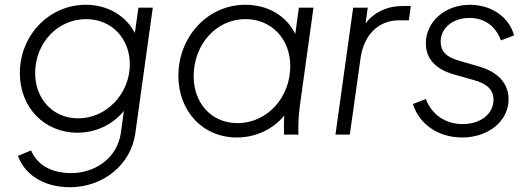

<svg xmlns="http://www.w3.org/2000/svg" viewBox="-20 -563 2225 803"><path d="M273 220C411 220 528 126 546 -6L619 -531H559L544 -425C507 -496 432 -543 339 -543C183 -543 63 -413 63 -257C63 -113 166 -8 304 -8C381 -8 452 -42 498 -99L486 -10C470 106 369 161 278 161C189 161 133 122 110 66L55 89C82 164 159 220 273 220ZM127 -257C127 -382 220 -483 340 -483C448 -483 523 -401 523 -294C523 -173 427 -68 307 -68C201 -68 127 -150 127 -257Z M971 12C1049 12 1122 -22 1169 -80C1167 -52 1167 -28 1168 0H1228C1227 -41 1228 -73 1234 -120L1291 -531H1230L1215 -421C1178 -496 1102 -543 1006 -543C847 -543 726 -408 726 -246C726 -100 826 12 971 12ZM790 -244C790 -374 881 -483 1007 -483C1113 -483 1194 -403 1194 -286C1194 -157 1099 -48 973 -48C865 -48 790 -131 790 -244Z M1383 0H1443L1488 -320C1502 -418 1563 -478 1649 -478H1690L1698 -538H1665C1599 -538 1543 -511 1509 -465L1518 -531H1457Z M1913 12C2023 12 2107 -57 2107 -147C2107 -220 2056 -264 1983 -285L1897 -310C1845 -325 1823 -350 1823 -389C1823 -446 1874 -488 1944 -488C2006 -488 2053 -454 2075 -394L2130 -415C2109 -492 2035 -543 1945 -543C1841 -543 1761 -472 1761 -382C1761 -318 1801 -273 1881 -251L1962 -228C2018 -213 2044 -186 2044 -146C2044 -87 1990 -44 1915 -44C1843 -44 1786 -83 1761 -149L1707 -128C1733 -43 1814 12 1913 12Z"/></svg>

Font: Mluvka Light
Style: Italic
Weight: 300
Italic angle: -8°
Designer: Modified by Jiří Krblich, Original typeface by Gumpita Rahayu
Foundry: Gumpita Rahayu & Jiří Krblich
Version: Version 2.000;Glyphs 3.1.1 (3134)